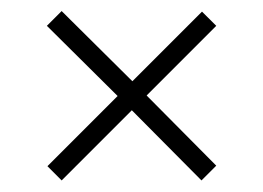

<svg xmlns="http://www.w3.org/2000/svg" viewBox="-20 -423 469 342"><path d="M63.5 -377 189.5 -252 64.5 -127 89.8 -101.6 214.8 -226.6 338.9 -101.6 365.2 -127.9 241.2 -252.9 365.2 -377 339.8 -402.3 215.8 -278.3 89.8 -403.3Z"/></svg>

Font: Yaldevi Colombo ExtraLight
Style: Regular
Weight: 275
Designer: Sol Matas, Denzil Rajitha, Kosala Senevirathne and Pathum Egodawatta
Foundry: Mooniak
Version: Version 1.020 ; ttfautohint (v1.6)